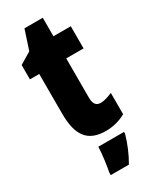

<svg xmlns="http://www.w3.org/2000/svg" viewBox="-225 -721 804 998"><g transform="rotate(-30 177.0 -221.5)"><path d="M265 -130C238 -130 225 -148 225 -184V-420H329V-553H225V-664H115L77 -548L7 -506V-420H63V-182C63 -52 107 10 216 10C261 10 300 -1 336 -21V-149C309 -137 285 -130 265 -130ZM294 72V61H140C139 101 129 173 122 207V221H231C258 175 279 125 294 72Z"/></g></svg>

Font: Noto Sans Gujarati ExtraCondensed Black
Style: Regular
Weight: 900
Width: 2
Designer: Jelle Bosma - Monotype Design Team, Universal Thirst
Foundry: Monotype Imaging Inc.
Version: Version 2.106